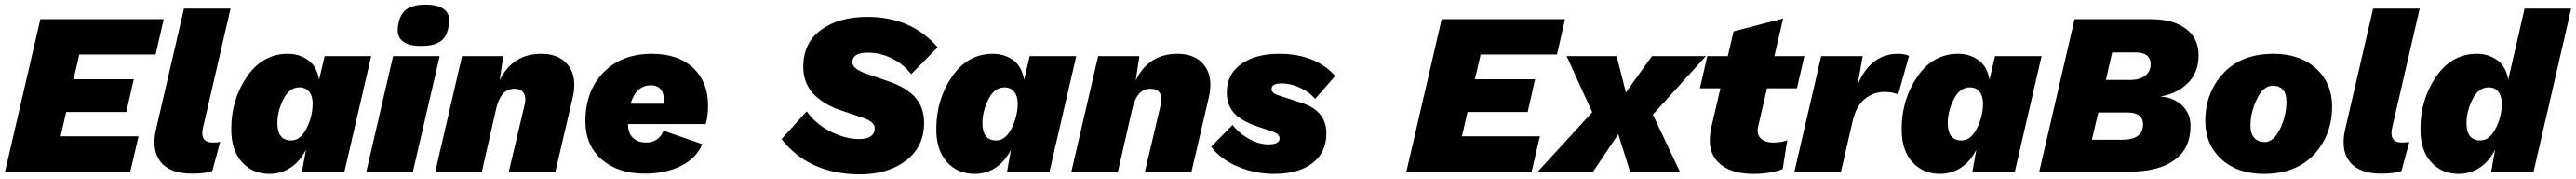

<svg xmlns="http://www.w3.org/2000/svg" viewBox="-20 -743 11172 775"><path d="M2 0 155 -660H690L655 -507H324L299 -400H560L528 -258H267L243 -153H581L545 0Z M813 9Q717 9 676.5 -42.5Q636 -94 657 -184L778 -706H980L860 -188Q847 -126 903 -126Q924 -126 935 -129L901 -3Q872 9 813 9Z M1149 10Q1076 10 1029.5 -41Q983 -92 983 -184Q983 -312 1051 -411Q1119 -510 1228 -510Q1278 -510 1316 -483Q1354 -456 1364 -398L1388 -500H1590L1474 0H1290L1307 -95Q1282 -45 1241 -17.5Q1200 10 1149 10ZM1243 -135Q1283 -135 1309.5 -187Q1336 -239 1336 -295Q1336 -327 1321 -346Q1306 -365 1279 -365Q1235 -365 1209 -313Q1183 -261 1183 -210Q1183 -135 1243 -135Z M1806 -544Q1753 -544 1726.5 -564.5Q1700 -585 1706 -629Q1713 -680 1741.5 -701.5Q1770 -723 1826 -723Q1880 -723 1906.5 -702.5Q1933 -682 1927 -640Q1921 -586 1892 -565Q1863 -544 1806 -544ZM1887 -500 1771 0H1569L1685 -500Z M2328 -510Q2407 -510 2445.5 -459Q2484 -408 2464 -321L2389 0H2187L2256 -292Q2263 -323 2251 -341Q2239 -359 2211 -359Q2152 -359 2132 -272L2070 0H1868L1984 -500H2163L2147 -395Q2203 -510 2328 -510Z M3051 -287Q3051 -238 3041 -206H2704Q2704 -166 2725.5 -146Q2747 -126 2783 -126Q2836 -126 2858 -177L3026 -119Q3001 -58 2933.5 -24.5Q2866 9 2776 9Q2661 9 2590 -52.5Q2519 -114 2519 -218Q2519 -349 2597.5 -429.5Q2676 -510 2808 -510Q2922 -510 2986.5 -449Q3051 -388 3051 -287ZM2804 -374Q2739 -374 2715 -294H2858Q2859 -300 2859 -312Q2859 -343 2844 -358.5Q2829 -374 2804 -374Z M3706 12Q3487 10 3370 -141L3479 -261Q3516 -208 3579.5 -175Q3643 -142 3703 -141Q3774 -140 3774 -189Q3774 -216 3720 -234L3625 -266Q3553 -290 3508.5 -336.5Q3464 -383 3464 -454Q3464 -557 3541 -613.5Q3618 -670 3742 -670Q3933 -670 4047 -538L3932 -422Q3898 -466 3848 -490.5Q3798 -515 3744 -515Q3677 -515 3677 -473Q3677 -445 3740 -423L3831 -392Q3909 -366 3948.5 -322.5Q3988 -279 3988 -211Q3988 -107 3908.5 -47Q3829 13 3706 12Z M4207 10Q4134 10 4087.5 -41Q4041 -92 4041 -184Q4041 -312 4109 -411Q4177 -510 4286 -510Q4336 -510 4374 -483Q4412 -456 4422 -398L4446 -500H4648L4532 0H4348L4365 -95Q4340 -45 4299 -17.5Q4258 10 4207 10ZM4301 -135Q4341 -135 4367.5 -187Q4394 -239 4394 -295Q4394 -327 4379 -346Q4364 -365 4337 -365Q4293 -365 4267 -313Q4241 -261 4241 -210Q4241 -135 4301 -135Z M5087 -510Q5166 -510 5204.5 -459Q5243 -408 5223 -321L5148 0H4946L5015 -292Q5022 -323 5010 -341Q4998 -359 4970 -359Q4911 -359 4891 -272L4829 0H4627L4743 -500H4922L4906 -395Q4962 -510 5087 -510Z M5233 -108 5326 -202Q5355 -165 5398 -141.5Q5441 -118 5481 -118Q5530 -118 5530 -144Q5530 -164 5497 -174L5447 -191Q5368 -216 5334.5 -251.5Q5301 -287 5301 -342Q5301 -421 5363 -465.5Q5425 -510 5527 -510Q5686 -510 5771 -414L5684 -315Q5660 -344 5619.5 -363Q5579 -382 5538 -382Q5495 -382 5495 -357Q5495 -339 5529 -329L5621 -299Q5733 -265 5733 -166Q5733 -84 5673 -37Q5613 10 5506 10Q5424 10 5349 -21.5Q5274 -53 5233 -108Z M6080 0 6233 -660H6768L6733 -507H6402L6377 -400H6638L6606 -258H6345L6321 -153H6659L6623 0Z M7379 -500 7149 -247 7266 0H7050L6999 -162L6890 0H6650L6886 -257L6775 -500H6992L7032 -343L7145 -500Z M7644 -361 7607 -201Q7597 -166 7615 -146Q7633 -126 7672 -126Q7707 -126 7732 -136L7712 -11Q7660 10 7584 10Q7481 10 7430.5 -42.5Q7380 -95 7403 -194L7442 -361H7353L7385 -500H7474L7499 -607L7714 -663L7676 -500H7806L7774 -361Z M8213 -510Q8242 -510 8260 -501L8213 -334Q8189 -345 8153 -345Q8105 -345 8067.5 -314Q8030 -283 8015 -217L7965 0H7763L7879 -500H8059L8037 -376Q8093 -510 8213 -510Z M8394 10Q8321 10 8274.5 -41Q8228 -92 8228 -184Q8228 -312 8296 -411Q8364 -510 8473 -510Q8523 -510 8561 -483Q8599 -456 8609 -398L8633 -500H8835L8719 0H8535L8552 -95Q8527 -45 8486 -17.5Q8445 10 8394 10ZM8488 -135Q8528 -135 8554.5 -187Q8581 -239 8581 -295Q8581 -327 8566 -346Q8551 -365 8524 -365Q8480 -365 8454 -313Q8428 -261 8428 -210Q8428 -135 8488 -135Z M8825 0 8978 -660H9310Q9406 -660 9461 -618.5Q9516 -577 9516 -504Q9516 -430 9470 -384Q9424 -338 9353 -326V-325Q9410 -320 9445.5 -285.5Q9481 -251 9481 -198Q9481 -100 9411.5 -50Q9342 0 9222 0ZM9114 -397H9220Q9261 -397 9284.5 -415.5Q9308 -434 9308 -465Q9308 -516 9242 -516H9141ZM9053 -138H9183Q9275 -138 9275 -204Q9275 -256 9207 -256H9081Z M9799 10Q9684 10 9614.5 -54Q9545 -118 9545 -218Q9545 -342 9623.5 -426Q9702 -510 9840 -510Q9956 -510 10025.5 -446.5Q10095 -383 10095 -283Q10095 -158 10016.5 -74Q9938 10 9799 10ZM9802 -128Q9842 -128 9869.5 -185.5Q9897 -243 9897 -302Q9897 -372 9837 -372Q9797 -372 9769 -314.5Q9741 -257 9741 -198Q9741 -164 9757.5 -146Q9774 -128 9802 -128Z M10308 9Q10212 9 10171.5 -42.5Q10131 -94 10152 -184L10273 -706H10475L10355 -188Q10342 -126 10398 -126Q10419 -126 10430 -129L10396 -3Q10367 9 10308 9Z M10644 10Q10571 10 10524.5 -41Q10478 -92 10478 -184Q10478 -312 10546 -411Q10614 -510 10723 -510Q10773 -510 10811 -483Q10849 -456 10859 -398L10930 -706H11132L10969 0H10785L10802 -95Q10777 -45 10736 -17.5Q10695 10 10644 10ZM10738 -135Q10778 -135 10804.5 -187Q10831 -239 10831 -295Q10831 -327 10816 -346Q10801 -365 10774 -365Q10730 -365 10704 -313Q10678 -261 10678 -210Q10678 -135 10738 -135Z"/></svg>

Font: Elaine Sans ExtraBold
Style: Italic
Weight: 800
Italic angle: -13°
Designer: Wei Huang
Foundry: Wei Huang
Version: Version 2.001;December 24, 2019;FontCreator 12.0.0.2547 64-b